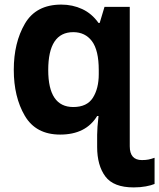

<svg xmlns="http://www.w3.org/2000/svg" viewBox="-20 -576 693 836"><path d="M653 225V111Q639 116 627 118.5Q615 121 598 121Q545 121 545 61V-546H435L414 -476H409Q380 -517 338 -536.5Q296 -556 247 -556Q137 -556 88.5 -473Q40 -390 40 -272Q40 -154 88 -72Q136 10 242 10Q354 10 403 -71H409Q403 -19 403 11V64Q403 144 438.5 192Q474 240 562 240Q591 240 615 235.5Q639 231 653 225ZM190 -271Q190 -436 299 -436Q351 -436 380.5 -396.5Q410 -357 410 -271V-253Q410 -191 384.5 -150.5Q359 -110 299 -110Q190 -110 190 -271Z"/></svg>

Font: Noto Sans Mono UI
Style: Bold
Weight: 700
Designer: Monotype Design team
Foundry: Monotype Imaging Inc.
Version: 1.000